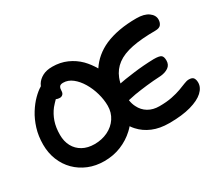

<svg xmlns="http://www.w3.org/2000/svg" viewBox="-127 -992 1461 1283"><g transform="rotate(-30 604.0 -350.5)"><path d="M359 10Q293 10 238 -12.5Q183 -35 142.5 -75.5Q102 -116 80 -171Q58 -226 58 -290Q58 -356 75.5 -412Q93 -468 120.5 -512Q148 -556 179 -587Q210 -618 237 -634Q238 -635 240 -636Q243 -644 248 -652Q264 -678 294.5 -694.5Q325 -711 370 -711Q431 -711 482 -688.5Q533 -666 572 -627Q606 -592 632 -547Q683 -625 774 -666Q875 -710 1019 -710Q1079 -710 1111.5 -686.5Q1144 -663 1144 -630Q1144 -607 1132 -591Q1120 -575 1088 -575Q981 -575 907 -560Q833 -545 788 -511.5Q743 -478 722 -425Q715 -407 710 -386Q731 -390 755 -394Q789 -399 826.5 -404Q864 -409 903.5 -412Q943 -415 983 -416Q1026 -416 1039.5 -406Q1053 -396 1053 -366Q1053 -332 1028 -315Q1003 -298 966 -295Q907 -292 855.5 -286Q804 -280 761 -273Q730 -267 703 -261Q707 -231 720 -206Q739 -167 775 -145.5Q811 -124 860 -124Q916 -124 957.5 -132.5Q999 -141 1029 -152Q1059 -163 1080.5 -172Q1102 -181 1118 -181Q1145 -181 1154 -167.5Q1163 -154 1163 -132Q1163 -94 1129 -62.5Q1095 -31 1027.5 -12Q960 7 861 7Q788 7 733.5 -16Q679 -39 642 -80Q630 -93 620 -108Q608 -94 595 -82Q549 -39 489 -14.5Q429 10 359 10ZM283 -511Q263 -491 246 -471Q218 -435 203 -391Q188 -347 188 -290Q188 -240 208.5 -202Q229 -164 267.5 -142.5Q306 -121 359 -121Q415 -121 461.5 -143.5Q508 -166 535 -207Q562 -248 562 -300Q562 -347 548 -396.5Q534 -446 509 -488Q484 -530 451 -556Q418 -582 380 -582Q358 -582 351 -570.5Q344 -559 344 -541Q344 -523 334.5 -514Q325 -505 312 -505Q297 -505 283 -511Z"/></g></svg>

Font: Shantell Sans Light SemiBold
Style: Regular
Weight: 600
Version: Version 1.008;[ac192a2d6]